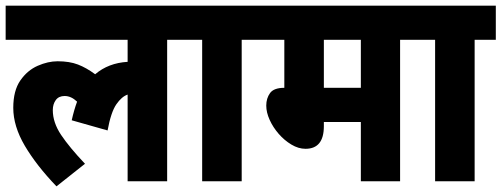

<svg xmlns="http://www.w3.org/2000/svg" viewBox="-20 -642 1776 680"><path d="M0 -501V-622H647V-501H572V0H432V-307Q411 -300 392 -272.5Q373 -245 361 -180L234 -216Q242 -252 253 -282Q232 -302 209 -302Q188 -302 177.5 -287.5Q167 -273 167 -252Q167 -208 196.5 -164Q226 -120 281 -62L180 18Q109 -56 68 -125.5Q27 -195 27 -260Q27 -321 52 -357Q77 -393 113.5 -409Q150 -425 184 -425Q226 -425 256 -413.5Q286 -402 317 -379Q364 -419 432 -423V-501Z M836 -501V0H696V-501H634V-622H911V-501Z M1397 -501V0H1258V-210H1127V-195Q1127 -115 1062 -115Q1037 -115 1012 -130Q987 -145 967 -168Q947 -191 935 -217.5Q923 -244 923 -268Q923 -294 936.5 -312.5Q950 -331 987 -331V-501H898V-622H1472V-501ZM1258 -501H1127V-331H1258Z M1661 -501V0H1521V-501H1459V-622H1736V-501Z"/></svg>

Font: Noto Sans Devanagari Condensed ExtraBold
Style: Regular
Weight: 800
Width: 3
Designer: Jelle Bosma - Monotype Design Team
Foundry: Monotype Imaging Inc.
Version: Version 2.004; ttfautohint (v1.8.4.7-5d5b)